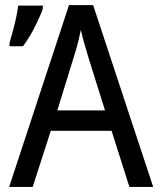

<svg xmlns="http://www.w3.org/2000/svg" viewBox="-20 -737 640 757"><path d="M490.2 0 419.9 -221.2H180.2L108.9 0H16.1L252 -716.8H347.2L584 0ZM394 -301.8 329.1 -508.8Q310.1 -569.3 298.8 -619.1Q289.1 -570.8 276.4 -529.8L206.1 -301.8ZM17.6 -567.9 32.2 -620.1Q46.9 -675.8 51.8 -714.8H148.9V-704.6Q148.9 -696.8 124.8 -646Q100.6 -595.2 70.8 -554.7H17.6Z"/></svg>

Font: WenQuanYi Micro Hei Mono
Style: Regular
Weight: 400
Foundry: Ascender Corporation
Version: Version 0.2.0-beta